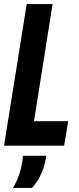

<svg xmlns="http://www.w3.org/2000/svg" viewBox="-30 -720 392 949"><path d="M-10 0 102 -700H230L138 -121H307L287 0ZM83 50H198Q198 57 196 68Q179 153 128 209H34Q54 175 64.5 143.5Q75 112 80 81Q83 65 83 50Z"/></svg>

Font: Georama Condensed
Style: Bold Italic
Weight: 700
Width: 3
Italic angle: -9°
Designer: Jean-Baptiste Levee
Foundry: Production Type
Version: Version 1.000